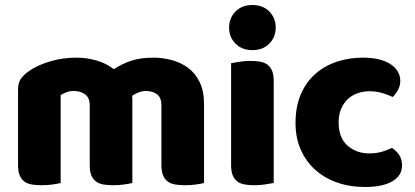

<svg xmlns="http://www.w3.org/2000/svg" viewBox="-20 -731 1657 766"><path d="M285 -501Q326 -501 365.5 -489.5Q405 -478 434 -455Q464 -475 501.5 -488Q539 -501 592 -501Q630 -501 666.5 -491Q703 -481 731.5 -459.5Q760 -438 777 -402.5Q794 -367 794 -316V-1Q784 2 762.5 5Q741 8 718 8Q696 8 678.5 5Q661 2 649 -7Q637 -16 630.5 -31.5Q624 -47 624 -72V-311Q624 -341 607 -354.5Q590 -368 561 -368Q547 -368 531 -361.5Q515 -355 507 -348Q508 -344 508 -340.5Q508 -337 508 -334V-1Q497 2 475.5 5Q454 8 432 8Q410 8 392.5 5Q375 2 363 -7Q351 -16 344.5 -31.5Q338 -47 338 -72V-311Q338 -341 319.5 -354.5Q301 -368 275 -368Q257 -368 244 -362.5Q231 -357 222 -352V-1Q212 2 190.5 5Q169 8 146 8Q124 8 106.5 5Q89 2 77 -7Q65 -16 58.5 -31.5Q52 -47 52 -72V-374Q52 -401 63.5 -417Q75 -433 95 -447Q129 -471 179.5 -486Q230 -501 285 -501Z M894 -621Q894 -659 919.5 -685Q945 -711 987 -711Q1029 -711 1054.5 -685Q1080 -659 1080 -621Q1080 -583 1054.5 -557Q1029 -531 987 -531Q945 -531 919.5 -557Q894 -583 894 -621ZM1072 -1Q1061 1 1039.5 4.5Q1018 8 996 8Q974 8 956.5 5Q939 2 927 -7Q915 -16 908.5 -31.5Q902 -47 902 -72V-479Q913 -481 934.5 -484.5Q956 -488 978 -488Q1000 -488 1017.5 -485Q1035 -482 1047 -473Q1059 -464 1065.5 -448.5Q1072 -433 1072 -408Z M1454 -367Q1429 -367 1406.5 -359Q1384 -351 1367.5 -335.5Q1351 -320 1341 -297Q1331 -274 1331 -243Q1331 -181 1366.5 -150Q1402 -119 1453 -119Q1483 -119 1505 -126Q1527 -133 1544 -141Q1564 -127 1574 -110.5Q1584 -94 1584 -71Q1584 -30 1545 -7.5Q1506 15 1437 15Q1374 15 1323 -3.5Q1272 -22 1235.5 -55.5Q1199 -89 1179 -136Q1159 -183 1159 -240Q1159 -306 1180.5 -355.5Q1202 -405 1239 -437Q1276 -469 1324.5 -485Q1373 -501 1427 -501Q1499 -501 1538 -475Q1577 -449 1577 -408Q1577 -389 1568 -372.5Q1559 -356 1547 -344Q1530 -352 1506 -359.5Q1482 -367 1454 -367Z"/></svg>

Font: Baloo Bhai
Style: Regular
Weight: 400
Designer: Supriya Tembe, Noopur Datye and Ek Type
Foundry: Ek Type
Version: Version 1.100;PS 1.000;hotconv 1.0.88;makeotf.lib2.5.647800;